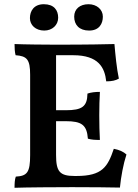

<svg xmlns="http://www.w3.org/2000/svg" viewBox="-20 -888 654 911"><path d="M190 -743C228 -743 256 -769 256 -804C256 -840 236 -868 188 -868C141 -868 122 -836 122 -802C122 -769 149 -743 190 -743ZM403 -743C451 -743 468 -776 468 -809C468 -843 439 -868 400 -868C360 -868 332 -846 332 -809C332 -770 356 -743 403 -743ZM520 -182C491 -96 465 -53 343 -53H334C263 -53 246 -74 246 -153V-313H292C368 -313 392 -295 397 -230C414 -225 431 -224 454 -224C452 -257 451 -300 451 -341C451 -380 452 -419 454 -452C432 -452 413 -450 395 -444C394 -382 369 -365 292 -365H246V-626H327C448 -626 477 -567 484 -502C510 -502 529 -506 544 -515C534 -560 527 -632 523 -679C484 -678 400 -676 245 -676C199 -676 94 -677 49 -679C49 -661 50 -640 54 -626C108 -622 123 -606 123 -533V-152C123 -70 109 -53 55 -50C50 -37 49 -18 49 3C98 1 249 0 322 0C413 0 504 1 549 2C554 -49 565 -109 580 -155C566 -168 546 -177 520 -182Z"/></svg>

Font: Vollkorn Semibold
Style: Regular
Weight: 600
Designer: Friedrich Althausen
Foundry: Friedrich Althausen
Version: Version 4.015;PS 004.015;hotconv 1.0.88;makeotf.lib2.5.64775